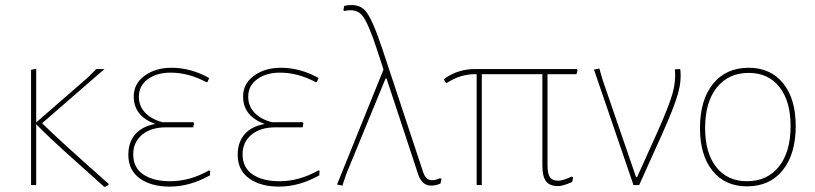

<svg xmlns="http://www.w3.org/2000/svg" viewBox="-20 -721 3175 748"><path d="M101 0V-449L121 -453V-244L321 -418L355 -452H387L144 -241Q206 -179 403 -5V-1Q396 5 389 7L385 6Q380 1 273 -94.5Q166 -190 121 -237V0Z M641 6Q569 6 524.5 -26Q480 -58 480 -118Q480 -167 507 -198Q534 -229 585 -238Q501 -269 501 -345Q501 -395 543.5 -426Q586 -457 648 -457Q724 -457 795 -417L788 -401H784Q714 -438 645 -438Q591 -438 556 -412.5Q521 -387 521 -344Q521 -308 545.5 -282Q570 -256 613 -245H733L736 -241L733 -225H628Q568 -225 533.5 -196Q499 -167 499 -120Q499 -68 538 -41.5Q577 -15 643 -15Q720 -15 794 -57L799 -56L798 -38Q720 6 641 6Z M1067 6Q995 6 950.5 -26Q906 -58 906 -118Q906 -167 933 -198Q960 -229 1011 -238Q927 -269 927 -345Q927 -395 969.5 -426Q1012 -457 1074 -457Q1150 -457 1221 -417L1214 -401H1210Q1140 -438 1071 -438Q1017 -438 982 -412.5Q947 -387 947 -344Q947 -308 971.5 -282Q996 -256 1039 -245H1159L1162 -241L1159 -225H1054Q994 -225 959.5 -196Q925 -167 925 -120Q925 -68 964 -41.5Q1003 -15 1069 -15Q1146 -15 1220 -57L1225 -56L1224 -38Q1146 6 1067 6Z M1314 2 1293 -2 1474 -450 1449 -527Q1414 -634 1390.5 -661.5Q1367 -689 1320 -678L1318 -682L1321 -698Q1376 -710 1403 -679.5Q1430 -649 1469 -532L1629 -49Q1644 -3 1695 -27L1700 -24L1696 -6Q1679 2 1659 2Q1624 2 1609 -42L1486 -415H1482L1329 -43Z M1837 0V-432H1830Q1773 -432 1721 -398L1717 -399L1710 -410L1711 -414Q1764 -452 1830 -452H2227L2230 -448L2226 -432H2113V-77Q2113 -44 2122.5 -30.5Q2132 -17 2155 -17Q2173 -17 2207 -33L2213 -30L2209 -12Q2173 4 2154 4Q2122 4 2107.5 -14.5Q2093 -33 2093 -75V-432H1857V0Z M2630 -452Q2636 -408 2621 -355Q2606 -302 2557 -193L2470 0H2448L2294 -450L2315 -454L2328 -409L2458 -31H2462L2540 -204Q2586 -307 2600 -356.5Q2614 -406 2609 -449L2610 -451Z M2897 -457Q2982 -457 3031 -396.5Q3080 -336 3080 -230Q3080 -121 3029.5 -58Q2979 5 2890 5Q2805 5 2756 -55.5Q2707 -116 2707 -222Q2707 -331 2757.5 -394Q2808 -457 2897 -457ZM2897 -437Q2818 -437 2772.5 -380Q2727 -323 2727 -222Q2727 -125 2770.5 -70Q2814 -15 2890 -15Q2969 -15 3014.5 -72Q3060 -129 3060 -230Q3060 -327 3016.5 -382Q2973 -437 2897 -437Z"/></svg>

Font: Alegreya Sans Thin
Style: Regular
Weight: 100
Designer: Juan Pablo del Peral
Foundry: Huerta Tipografica
Version: Version 2.007